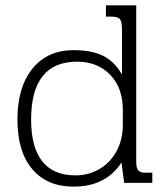

<svg xmlns="http://www.w3.org/2000/svg" viewBox="-20 -682 623 716"><path d="M45 -236Q45 -357 101 -426Q157 -495 255 -495Q321 -495 364 -474Q407 -453 435 -404V-571Q435 -599 428 -609.5Q421 -620 396 -620H375V-662H488V-78Q488 -56 495.5 -47Q503 -38 520 -38H548V0H443L433 -76Q375 14 254 14Q156 14 100.5 -51Q45 -116 45 -236ZM438 -216V-272Q438 -355 390.5 -403.5Q343 -452 268 -452Q96 -452 96 -236Q96 -133 137.5 -80.5Q179 -28 261 -28Q311 -28 351.5 -52Q392 -76 415 -119Q438 -162 438 -216Z"/></svg>

Font: Pridi ExtraLight
Style: Regular
Weight: 275
Designer: Katatrad Team
Foundry: CadsonDemak
Version: Version 1.001